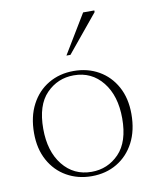

<svg xmlns="http://www.w3.org/2000/svg" viewBox="-78 -731 651 802"><g transform="rotate(-10 247.0 -330.0)"><path d="M247 10Q188 10 141 -16.8Q94 -43.5 67 -92.8Q40 -142 40 -208.5Q40 -278.5 66.8 -329.5Q93.5 -380.5 140.5 -408.2Q187.5 -436 247.5 -436Q307 -436 353.8 -409.2Q400.5 -382.5 427.5 -333.5Q454.5 -284.5 454.5 -217.5Q454.5 -147.5 427.8 -96.5Q401 -45.5 354.2 -17.8Q307.5 10 247 10ZM249.5 -8Q318 -8 365.8 -57.2Q413.5 -106.5 413.5 -206Q413.5 -302 367 -360Q320.5 -418 245 -418Q176.5 -418 128.8 -369Q81 -320 81 -220Q81 -124 127.5 -66Q174 -8 249.5 -8ZM229.5 -504.5 329.5 -670H377V-663L246.5 -504.5Z"/></g></svg>

Font: Newsreader Text ExtraLight
Style: Regular
Weight: 275
Designer: Hugues Gentile
Foundry: Production Type
Version: Version 1.001